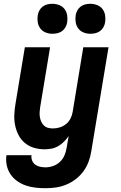

<svg xmlns="http://www.w3.org/2000/svg" viewBox="-20 -779 640 1012"><path d="M220 213Q193 213 166.5 210Q140 207 115.5 198.5Q91 190 70 175Q49 160 35 139Q21 118 15.5 92Q10 66 14 39H146Q144 54 149.5 67.5Q155 81 166 89Q177 97 191.5 100Q206 103 220 103Q240 103 260 96Q280 89 295.5 74.5Q311 60 319.5 40.5Q328 21 331 1L342 -62Q331 -46 317 -32Q303 -18 286.5 -8.5Q270 1 251.5 4.5Q233 8 215 8Q186 8 159 0Q132 -8 111 -25.5Q90 -43 77.5 -67.5Q65 -92 59.5 -119.5Q54 -147 55.5 -176Q57 -205 62 -234L111 -530H244L192 -216Q190 -203 189 -189.5Q188 -176 190 -163Q192 -150 197 -138.5Q202 -127 211 -118Q220 -109 232.5 -105.5Q245 -102 259 -102Q277 -102 295 -107.5Q313 -113 328 -125Q343 -137 351.5 -154Q360 -171 363 -189L419 -530H552L461 19Q457 46 447 73Q437 100 420 123.5Q403 147 379.5 165Q356 183 329.5 194Q303 205 275.5 209Q248 213 220 213ZM456 -601Q437 -601 420 -608Q403 -615 392.5 -629Q382 -643 379 -661.5Q376 -680 379 -699Q381 -712 388 -724.5Q395 -737 406 -745Q417 -753 430 -756Q443 -759 456 -759Q475 -759 492.5 -752Q510 -745 520.5 -731Q531 -717 534 -698.5Q537 -680 534 -661Q532 -648 525 -635.5Q518 -623 507 -615Q496 -607 482.5 -604Q469 -601 456 -601ZM256 -601Q237 -601 220 -608Q203 -615 192.5 -629Q182 -643 179 -661.5Q176 -680 179 -699Q181 -712 188 -724.5Q195 -737 206 -745Q217 -753 230 -756Q243 -759 256 -759Q275 -759 292.5 -752Q310 -745 320.5 -731Q331 -717 334 -698.5Q337 -680 334 -661Q332 -648 325 -635.5Q318 -623 307 -615Q296 -607 282.5 -604Q269 -601 256 -601Z"/></svg>

Font: Iosevka Curly XBdEx
Style: Italic
Weight: 800
Width: 7
Italic angle: -9°
Monospace: yes
Designer: Belleve Invis
Foundry: Belleve Invis
Version: Version 11.1.0; ttfautohint (v1.8.3)